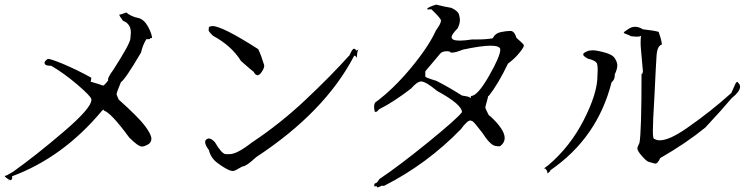

<svg xmlns="http://www.w3.org/2000/svg" viewBox="-23 -783 3258 832"><path d="M14 2Q17 -6 18 -6Q19 -6 19 -2Q30 -2 30 -13L29 -19Q250 -101 418 -302Q423 -308 425 -308Q427 -308 427 -304Q458 -295 537 -187Q576 -148 592 -148Q604 -148 623 -160Q633 -169 633 -182Q633 -200 605.5 -237Q578 -274 491 -352L482 -374Q482 -382 501 -427Q519 -438 588 -555Q596 -589 611 -613H619Q628 -613 628 -616L627 -618H636Q635 -637 618.5 -667.5Q602 -698 577 -705Q545 -711 524 -729Q503 -720 496 -720H495Q494 -720 494 -719Q494 -714 510 -693Q544 -680 544 -642Q544 -639 542 -615.5Q540 -592 467 -479Q445 -449 445 -438L446 -435Q429 -412 423 -412L421 -413Q408 -418 370 -429L373 -446Q314 -479 248 -507Q196 -528 185 -528Q183 -528 183 -527Q170 -518 170 -511Q170 -498 195 -498H199Q254 -466 312 -416.5Q370 -367 373 -353V-350Q373 -315 254.5 -213.5Q136 -112 34 -39Q5 -21 -1 -21H-3Q-3 -16 19 -3Q18 -5 17 -5Q15 -5 14 2Z M986 -42Q992 -42 999 -46Q1006 -50 1028 -62H1029Q1044 -62 1087 -102Q1385 -298 1511 -540Q1512 -542 1514 -542Q1518 -542 1523 -532Q1525 -564 1530 -568L1531 -569L1522 -564L1523 -562Q1516 -572 1511 -572Q1509 -572 1504.5 -567.5Q1500 -563 1488 -536L1491 -535Q1492 -535 1492 -536Q1492 -538 1490 -542Q1411 -454 1300.5 -350Q1190 -246 1069 -166Q1004 -115 972 -115H955Q938 -116 908 -167Q893 -183 882 -183Q877 -183 871.5 -179Q866 -175 866 -167Q866 -154 882 -133Q890 -100 916 -79.5Q942 -59 969 -46Q979 -42 986 -42ZM1093 -457Q1100 -457 1108 -467Q1122 -486 1122 -498L1121 -503Q1109 -543 1096 -570Q940 -670 898 -670Q888 -670 882 -665V-661Q882 -656 881 -653V-652Q881 -646 900 -628Q981 -584 1021 -519Q1067 -478 1076 -472Q1084 -457 1093 -457Z M1613 29Q1618 29 1630 22H1642Q1827 -72 1974 -223Q2002 -261 2015 -261Q2017 -261 2024 -258Q2031 -255 2066 -209Q2100 -156 2122 -151Q2133 -149 2139 -149Q2145 -149 2146 -151Q2164 -165 2164 -185Q2164 -222 2100 -281L2103 -278L2095 -284Q2080 -312 2080 -319L2090 -356Q2092 -368 2094 -368Q2095 -368 2095 -367Q2137 -421 2178 -507Q2210 -531 2230 -557Q2247 -578 2247 -586Q2247 -588 2244.5 -591.5Q2242 -595 2215 -619Q2206 -649 2189 -649Q2172 -649 2147.5 -644Q2123 -639 2112 -617Q2083 -612 2045 -612H2023Q1990 -607 1969 -607Q1934 -607 1934 -622Q1934 -634 1960 -660Q1970 -680 1970 -697Q1970 -705 1966 -720Q1962 -735 1933 -749Q1902 -754 1867 -763Q1828 -751 1828 -744Q1828 -742 1833 -742L1846 -743Q1888 -703 1888 -694Q1888 -681 1866 -651Q1835 -582 1758.5 -489.5Q1682 -397 1602 -338Q1598 -329 1598 -322Q1598 -308 1600 -308V-301Q1602 -298 1605 -298Q1611 -298 1619 -309Q1681 -340 1758 -399Q1785 -430 1802 -430Q1822 -430 1871 -389Q1978 -331 1979 -297Q1956 -267 1831 -165.5Q1706 -64 1621 -7Q1610 11 1604.5 11Q1599 11 1599 19V25L1610 23L1604 29Q1605 29 1611 23L1610 26Q1610 29 1613 29ZM2016 -359Q2015 -359 2010.5 -362Q2006 -365 1979 -369Q1914 -410 1867 -433Q1820 -447 1820 -451.5Q1820 -456 1820 -461V-474Q1873 -536 1884 -550Q1892 -561 1914 -561L1925 -560Q1927 -555 1936 -555Q1951 -555 1983 -568Q2063 -585 2103 -585Q2143 -585 2145 -569Q2145 -539 2095.5 -453Q2046 -367 2018 -367H2017L2018 -362Q2018 -359 2016 -359Z M2348 -32Q2358 -35 2363 -46Q2566 -186 2627 -426Q2641 -438 2641 -456V-461Q2652 -483 2652 -500Q2652 -514 2640.5 -531.5Q2629 -549 2584 -559Q2561 -565 2545 -565Q2531 -565 2522 -561Q2504 -554 2504 -547Q2504 -540 2524 -529Q2559 -521 2564 -507Q2567 -498 2567 -482L2566 -455Q2566 -379 2507 -263.5Q2448 -148 2354 -68L2334 -53H2337Q2341 -53 2345 -46.5Q2349 -40 2349 -36ZM2817 -74Q2827 -74 2838 -98Q2951 -163 3033 -230Q3106 -308 3147 -357Q3184 -387 3184 -407Q3184 -416 3177 -423Q3174 -428 3171 -428Q3168 -428 3164 -420.5Q3160 -413 3146 -380Q3056 -299 2955 -229Q2878 -175 2836 -175Q2823 -175 2813 -181H2812Q2806 -181 2806 -216Q2806 -252 2813 -368Q2819 -497 2822 -541Q2825 -585 2845 -590Q2845 -605 2831 -645Q2810 -651 2763 -656Q2745 -667 2729 -667Q2713 -667 2698 -656Q2680 -645 2680 -641Q2680 -640 2683 -638.5Q2686 -637 2704 -630L2711 -626L2736 -624Q2751 -624 2755 -628Q2753 -616 2753 -598Q2753 -585 2754.5 -569Q2756 -553 2763 -474Q2761 -462 2759 -462Q2758 -462 2757 -466Q2757 -210 2748 -164Q2739 -146 2739 -140Q2739 -129 2758.5 -107Q2778 -85 2787 -82Q2813 -74 2817 -74Z"/></svg>

Font: Xiaobo Songti 小帛宋体
Style: Regular
Weight: 400
Version: Version 1.501;March 17, 2024;FontCreator 14.0.0.2814 64-bit